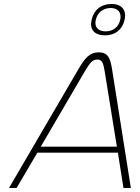

<svg xmlns="http://www.w3.org/2000/svg" viewBox="-20 -941 700 961"><path d="M372 -594 25 0H63L167 -177H570L598 0H635L541 -594C532 -650 521 -679 474 -679C428 -679 405 -650 372 -594ZM184 -207 404 -583C431 -629 444 -643 467 -643C491 -643 497 -626 504 -584L565 -207ZM438 -840C428 -794 452 -764 506 -764C557 -764 593 -794 603 -840L604 -843C614 -890 590 -921 539 -921C485 -921 449 -890 439 -843ZM459 -840 460 -843C467 -876 495 -901 534 -901C572 -901 589 -876 582 -843L581 -840C574 -807 547 -784 509 -784C470 -784 452 -807 459 -840Z"/></svg>

Font: LT Wave Text Thin Italic
Style: Regular
Weight: 100
Designer: Daniel Lyons
Version: Version 2.5 (Glyphs App)